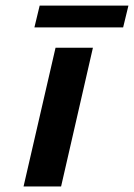

<svg xmlns="http://www.w3.org/2000/svg" viewBox="-20 -672 483 692"><path d="M423.8 -573.2H104L123 -651.9H442.9ZM200.2 0H64.9L180.2 -500H314.9Z"/></svg>

Font: Perun
Style: Bold Italic
Weight: 700
Italic angle: -12°
Foundry: Copyright (c) Stefan Peev, Context Ltd, 2016
Version: Version 001.000